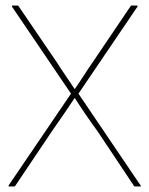

<svg xmlns="http://www.w3.org/2000/svg" viewBox="-20 -675 540 695"><path d="M13 0Q12 0 11 -1Q10 -2 12 -5L237 -336L24 -650Q23 -653 23.5 -654Q24 -655 26 -655H43Q46 -655 47 -653L188 -446Q203 -422 219 -399Q235 -376 250 -353H251Q267 -376 282 -399.5Q297 -423 313 -446L453 -653Q454 -655 457 -655H475Q477 -655 478 -654Q479 -653 477 -650L264 -336L488 -5Q491 -2 490 -1Q489 0 487 0H469Q466 0 465 -2L333 -200Q311 -230 290.5 -260Q270 -290 251 -320H250Q230 -290 210 -260.5Q190 -231 170 -203L35 -2Q34 0 31 0Z"/></svg>

Font: Sofia Sans Semi Condensed Thin
Style: Regular
Weight: 250
Version: Version 4.100